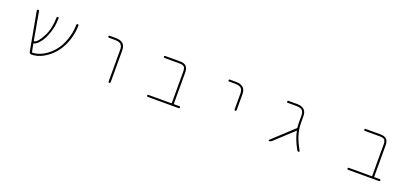

<svg xmlns="http://www.w3.org/2000/svg" viewBox="36 -1409 4928 2251"><g transform="rotate(20 2500.0 -283.5)"><path d="M363.3 -23.4Q352.5 -23.4 344.2 -30.3Q335.9 -37.1 335 -47.9L247.1 -530.3Q246.1 -535.2 249.5 -539.6Q252.9 -543.9 257.8 -543.9Q271.5 -543.9 274.4 -530.3L335.9 -183.6Q336.9 -178.7 340.8 -179.7H341.8Q386.7 -189.5 439.5 -293Q490.2 -389.6 493.2 -531.2Q493.2 -536.1 497.1 -540Q501 -543.9 505.9 -543.9Q510.7 -543.9 514.6 -540Q518.6 -536.1 518.6 -531.2Q516.6 -432.6 489.3 -351.6Q460 -261.7 418.9 -211.9Q378.9 -162.1 345.7 -155.3H344.7Q340.8 -154.3 341.8 -150.4L361.3 -52.7Q362.3 -47.9 366.2 -47.9Q431.6 -48.8 497.1 -85Q564.5 -122.1 618.7 -185.1Q672.9 -248 706.1 -341.8Q737.3 -427.7 739.3 -530.3Q740.2 -536.1 744.1 -540Q748 -543.9 753.4 -543.9Q758.8 -543.9 762.7 -540Q766.6 -536.1 766.6 -531.2Q766.6 -530.3 766.6 -530.3Q763.7 -425.8 731.4 -335.9Q696.3 -238.3 639.2 -170.9Q582 -103.5 509.8 -63.5Q437.5 -23.4 363.3 -23.4Z M1323.2 -36.1V-432.6Q1323.2 -479.5 1299.8 -499Q1277.3 -519.5 1226.6 -519.5H1151.4Q1146.5 -519.5 1142.6 -522.9Q1138.7 -526.4 1138.7 -531.2Q1138.7 -536.1 1142.6 -540Q1146.5 -543.9 1151.4 -543.9H1226.6Q1288.1 -543.9 1318.4 -516.6Q1348.6 -489.3 1348.6 -432.6V-36.1Q1348.6 -31.2 1344.7 -27.3Q1340.8 -23.4 1335.4 -23.4Q1330.1 -23.4 1326.7 -27.3Q1323.2 -31.2 1323.2 -36.1Z M1815.4 -23.4Q1810.5 -23.4 1807.1 -27.3Q1803.7 -31.2 1803.7 -36.1Q1803.7 -41 1807.1 -44.4Q1810.5 -47.9 1815.4 -47.9H2100.6Q2105.5 -47.9 2105.5 -52.7V-442.4Q2105.5 -486.3 2089.8 -502.9Q2074.2 -519.5 2028.3 -519.5H1843.8Q1838.9 -519.5 1835.4 -522.9Q1832 -526.4 1832 -531.2Q1832 -536.1 1835.4 -540Q1838.9 -543.9 1843.8 -543.9H2028.3Q2082 -543.9 2106.4 -519.5Q2130.9 -495.1 2130.9 -442.4V-52.7Q2130.9 -47.9 2134.8 -47.9H2202.1Q2207 -47.9 2210.4 -44.4Q2213.9 -41 2213.9 -36.1Q2213.9 -31.2 2210.4 -27.3Q2207 -23.4 2202.1 -23.4Z M2823.2 -234.4V-431.6Q2823.2 -478.5 2799.8 -499Q2777.3 -518.6 2726.6 -518.6H2651.4Q2646.5 -518.6 2642.6 -522Q2638.7 -525.4 2638.7 -530.8Q2638.7 -536.1 2642.6 -539.6Q2646.5 -543 2651.4 -543H2726.6Q2788.1 -543 2818.4 -515.6Q2848.6 -489.3 2848.6 -431.6V-234.4Q2848.6 -229.5 2844.7 -225.6Q2840.8 -221.7 2835.4 -221.7Q2830.1 -221.7 2826.7 -225.6Q2823.2 -229.5 2823.2 -234.4Z M3698.2 -23.4Q3683.6 -23.4 3676.8 -36.1Q3611.3 -156.2 3596.7 -242.2L3595.7 -246.1Q3594.7 -251 3591.8 -248L3362.3 -36.1Q3348.6 -23.4 3330.1 -23.4Q3325.2 -23.4 3323.2 -28.3Q3322.3 -30.3 3322.3 -32.2Q3322.3 -34.2 3324.2 -36.1L3585.9 -278.3Q3588.9 -281.2 3587.9 -286.1Q3584 -319.3 3584 -358.4V-432.6Q3584 -479.5 3562 -499.5Q3540 -519.5 3488.3 -519.5H3382.8Q3377 -519.5 3373.5 -522.9Q3370.1 -526.4 3370.1 -531.2Q3370.1 -536.1 3373.5 -540Q3377 -543.9 3382.8 -543.9H3488.3Q3548.8 -543.9 3578.6 -516.6Q3608.4 -489.3 3608.4 -432.6V-358.4Q3608.4 -279.3 3630.9 -203.1Q3651.4 -133.8 3706.1 -36.1Q3707 -34.2 3707 -32.2Q3707 -30.3 3705.1 -27.3Q3703.1 -23.4 3698.2 -23.4Z M4315.4 -23.4Q4310.5 -23.4 4307.1 -27.3Q4303.7 -31.2 4303.7 -36.1Q4303.7 -41 4307.1 -44.4Q4310.5 -47.9 4315.4 -47.9H4600.6Q4605.5 -47.9 4605.5 -52.7V-442.4Q4605.5 -486.3 4589.8 -502.9Q4574.2 -519.5 4528.3 -519.5H4343.8Q4338.9 -519.5 4335.4 -522.9Q4332 -526.4 4332 -531.2Q4332 -536.1 4335.4 -540Q4338.9 -543.9 4343.8 -543.9H4528.3Q4582 -543.9 4606.4 -519.5Q4630.9 -495.1 4630.9 -442.4V-52.7Q4630.9 -47.9 4634.8 -47.9H4702.1Q4707 -47.9 4710.4 -44.4Q4713.9 -41 4713.9 -36.1Q4713.9 -31.2 4710.4 -27.3Q4707 -23.4 4702.1 -23.4Z"/></g></svg>

Font: Rounded-L Mgen+ 2m thin
Style: Regular
Weight: 100
Designer: [Source Han Sans]
Ryoko NISHIZUKA  (kana & ideographs); Paul D. Hunt (Latin, Greek & Cyrillic); Wenlong ZHANG  (bopomofo
Version: Version 1.059.20150602